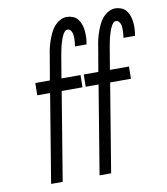

<svg xmlns="http://www.w3.org/2000/svg" viewBox="-83 -813 766 882"><g transform="rotate(-10 300.0 -371.5)"><path d="M84 0 152 -412H92L93 -469H161L181 -586Q183 -602 187 -618Q191 -634 196.5 -650Q202 -666 209.5 -682Q217 -698 228 -711.5Q239 -725 255 -734Q271 -743 287 -743Q302 -743 316 -737.5Q330 -732 338.5 -721Q347 -710 352 -696Q357 -682 358.5 -667Q360 -652 359.5 -636.5Q359 -621 356 -606V-603H302V-605Q303 -613 304 -620.5Q305 -628 305 -636Q305 -644 304.5 -652Q304 -660 301.5 -667Q299 -674 294 -679.5Q289 -685 281 -685Q273 -685 267.5 -678.5Q262 -672 258.5 -665Q255 -658 252 -650.5Q249 -643 247 -635.5Q245 -628 242.5 -620.5Q240 -613 239 -605.5Q238 -598 236 -591Q234 -584 233 -576L215 -469H304L303 -412H206L138 0ZM310 0 378 -412H318L319 -469H387L407 -586Q409 -602 413 -618Q417 -634 422.5 -650Q428 -666 435.5 -682Q443 -698 454 -711.5Q465 -725 481 -734Q497 -743 513 -743Q528 -743 542 -737.5Q556 -732 564.5 -721Q573 -710 578 -696Q583 -682 584.5 -667Q586 -652 585.5 -636.5Q585 -621 582 -606V-603H528V-605Q529 -613 530 -620.5Q531 -628 531 -636Q531 -644 530.5 -652Q530 -660 527.5 -667Q525 -674 520 -679.5Q515 -685 507 -685Q499 -685 493.5 -678.5Q488 -672 484.5 -665Q481 -658 478 -650.5Q475 -643 473 -635.5Q471 -628 468.5 -620.5Q466 -613 465 -605.5Q464 -598 462 -591Q460 -584 459 -576L441 -469H530L529 -412H432L364 0Z"/></g></svg>

Font: Iosevka Light Extended Oblique
Style: Regular
Weight: 300
Width: 7
Italic angle: -9°
Monospace: yes
Designer: Belleve Invis
Foundry: Belleve Invis
Version: Version 32.5.0; ttfautohint (v1.8.4)